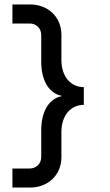

<svg xmlns="http://www.w3.org/2000/svg" viewBox="-20 -736 495 866"><path d="M114 -716H36V-630H114C144 -630 166 -608 166 -578V-458C166 -372 201 -314 261 -303C201 -292 166 -234 166 -148V-28C166 2 144 24 114 24H36V110H114C198 110 257 53 257 -28V-141C257 -214 298 -263 358 -263V-343C298 -343 257 -392 257 -465V-578C257 -659 198 -716 114 -716Z"/></svg>

Font: Uncut Sans Medium
Style: Regular
Weight: 500
Designer: Kasper Nordkvist
Foundry: UNCUT.wtf
Version: Version 1.304;Glyphs 3.2 (3246)